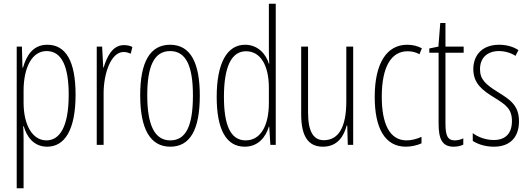

<svg xmlns="http://www.w3.org/2000/svg" viewBox="-20 -780 2848 1034"><path d="M235 -539C158 -539 123 -482 104 -416H101L98 -529H70V234H107V-29C107 -59 106 -85 105 -100H108C123 -46 160 10 234 10C327 10 387 -78 387 -270C387 -451 334 -539 235 -539ZM231 -505C313 -505 350 -421 350 -270C350 -89 297 -24 230 -24C157 -24 107 -103 107 -228V-291C107 -416 152 -505 231 -505Z M647 -537C584 -537 555 -471 538 -416H536L530 -529H501V0H538V-278C538 -381 576 -500 646 -500C660 -500 675 -495 684 -491L693 -527C678 -535 661 -537 647 -537Z M1056 -265C1056 -437 1009 -539 896 -539C787 -539 735 -444 735 -267C735 -84 790 10 897 10C1004 10 1056 -82 1056 -265ZM773 -267C773 -421 809 -505 896 -505C986 -505 1019 -416 1019 -266C1019 -101 981 -24 897 -24C812 -24 773 -108 773 -267Z M1298 10C1373 10 1412 -45 1428 -98H1430L1436 0H1465V-760H1428V-506C1428 -484 1429 -463 1430 -437H1428C1413 -487 1370 -539 1300 -539C1203 -539 1147 -441 1147 -258C1147 -83 1198 10 1298 10ZM1303 -24C1220 -24 1186 -109 1186 -258C1186 -420 1226 -504 1305 -504C1383 -504 1428 -428 1428 -307V-226C1428 -102 1383 -24 1303 -24Z M1882 -529H1845V-233C1845 -90 1800 -25 1724 -25C1669 -25 1639 -70 1639 -174V-529H1602V-165C1602 -49 1638 10 1719 10C1798 10 1832 -47 1847 -104H1850L1853 0H1882Z M2166 10C2193 10 2226 3 2250 -8V-43C2223 -31 2196 -24 2170 -24C2076 -24 2036 -117 2036 -259C2036 -422 2088 -504 2175 -504C2198 -504 2219 -499 2239 -488L2252 -520C2229 -532 2203 -539 2173 -539C2063 -539 1998 -440 1998 -258C1998 -91 2052 10 2166 10Z M2429 -24C2389 -24 2379 -53 2379 -115V-496H2477V-529H2379V-656H2351L2341 -529L2292 -519V-496H2342V-116C2342 -33 2360 10 2423 10C2444 10 2460 6 2475 -1V-35C2464 -29 2446 -24 2429 -24Z M2775 -127C2775 -213 2726 -244 2660 -285C2596 -325 2565 -352 2565 -407C2565 -470 2606 -505 2667 -505C2699 -505 2733 -495 2756 -479L2772 -510C2744 -529 2707 -539 2668 -539C2575 -539 2529 -481 2529 -408C2529 -329 2579 -293 2646 -252C2705 -215 2737 -193 2737 -128C2737 -63 2704 -26 2639 -26C2597 -26 2555 -41 2526 -63V-21C2551 -5 2590 10 2640 10C2729 10 2775 -43 2775 -127Z"/></svg>

Font: Noto Sans Georgian ExtraCondensed ExtraLight
Style: Regular
Weight: 200
Width: 2
Designer: Monotype Design Team, Akaki Razmadze
Foundry: Google LLC
Version: Version 2.005